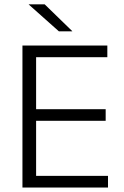

<svg xmlns="http://www.w3.org/2000/svg" viewBox="-20 -844 558 864"><path d="M81 0V-639H142.5V0ZM100 0V-52.5H466V0ZM116 -300.5V-352.5H455.5V-300.5ZM99 -586.5V-639H463V-586.5ZM181 -824.5 305 -704V-703H245L109.5 -823.5V-824.5Z"/></svg>

Font: Anek Gujarati Light
Style: Regular
Weight: 300
Designer: Mrunmayee Ghaisas (Gujarati), Yesha Goshar (Latin)
Foundry: Ek Type
Version: Version 1.003